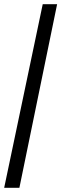

<svg xmlns="http://www.w3.org/2000/svg" viewBox="-20 -780 294 921"><path d="M0 121H73L254 -760H185Z"/></svg>

Font: Noto Serif Armenian Condensed Black
Style: Regular
Weight: 900
Width: 3
Designer: Monotype Design Team
Foundry: Monotype Imaging Inc.
Version: Version 2.008